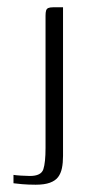

<svg xmlns="http://www.w3.org/2000/svg" viewBox="-20 -419 257 527"><path d="M17 61Q22 62 37 63Q52 64 62 64Q93 64 99 45.5Q105 27 105 -13Q105 -104 105 -195Q105 -286 105 -376Q105 -385 106.5 -390Q108 -395 112.5 -397Q117 -399 126 -399Q133 -399 139.5 -399Q146 -399 153 -399Q153 -365 153 -329Q153 -293 153 -255.5Q153 -218 153 -180Q153 -142 153 -105Q153 -68 153 -32Q153 -10 153 9Q153 28 150 42.5Q147 57 139.5 67Q132 77 117 82.5Q102 88 78 88Q58 88 40.5 86.5Q23 85 17 84Q17 78 17 72.5Q17 67 17 61Z"/></svg>

Font: Genos Thin Light
Style: Regular
Weight: 300
Version: Version 1.010